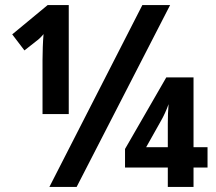

<svg xmlns="http://www.w3.org/2000/svg" viewBox="-20 -734 848 754"><path d="M174 0 539 -714H648L281 0ZM147 -498Q147 -521 148 -549Q149 -577 151 -600Q136 -582 123 -573L76 -536L28 -599L167 -714H250V-286H147ZM639 0V-76H471V-149L633 -430H740V-156H795V-76H740V0ZM554 -156H639V-249Q639 -290 642 -325Q636 -308 628 -290.5Q620 -273 613 -261Z"/></svg>

Font: Noto Sans Condensed
Style: Bold
Weight: 700
Width: 3
Designer: Monotype Design Team
Foundry: Monotype Imaging Inc.
Version: Version 2.013; ttfautohint (v1.8.4.7-5d5b)